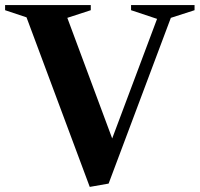

<svg xmlns="http://www.w3.org/2000/svg" viewBox="-34 -720 783 753"><path d="M318 13 70 -652 -14 -680V-700H322V-680L230 -650L406 -177L582 -646L480 -680V-700H729V-680L636 -650L392 0Z"/></svg>

Font: Wittgenstein
Style: Bold
Weight: 700
Designer: Jörg Drees
Foundry: Jörg Drees
Version: Version 1.303; ttfautohint (v1.8.4.7-5d5b)